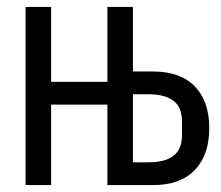

<svg xmlns="http://www.w3.org/2000/svg" viewBox="-20 -536 640 556"><path d="M54 -516H128V-299H291V-516H365V-329H423Q502 -329 544 -286Q586 -243 586 -165Q586 -87 544 -43.5Q502 0 423 0H291V-233H128V0H54ZM411 -66Q458 -66 482.5 -85Q507 -104 507 -144V-185Q507 -225 482.5 -244Q458 -263 411 -263H365V-66Z"/></svg>

Font: PlemolJP35 Console
Style: Regular
Weight: 400
Version: v2.0.3; ttfautohint (v1.8.4.7-5d5b-dirty) -l 6 -r 45 -G 200 